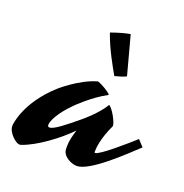

<svg xmlns="http://www.w3.org/2000/svg" viewBox="-172 -594 688 716"><g transform="rotate(20 172.0 -236.5)"><path d="M252 -43C252 -57 254 -96 283 -157C283 -172 259 -216 244 -226C243 -227 242 -225 242 -225C218 -184 165 -141 165 -141C119 -103 80 -71 62 -71C57 -71 55 -74 55 -79C55 -94 71 -130 118 -177C118 -177 169 -229 227 -260C227 -260 229 -261 228 -262C223 -270 191 -289 176 -294C174 -295 173 -294 172 -294C103 -274 38 -215 38 -215C-61 -125 -70 -37 -70 -30C-70 -2 -35 27 -22 27C-20 27 -18 27 -15 26C40 8 118 -50 161 -95C145 -45 148 -28 148 -17C148 10 183 29 207 29C258 29 367 -76 414 -120C407 -128 397 -139 391 -145C368 -124 273 -40 255 -40C253 -40 252 -41 252 -43ZM269 -349 228 -502C215 -500 186 -493 153 -481C174 -421 205 -368 224 -334C243 -339 254 -342 269 -349Z"/></g></svg>

Font: Yesteryear
Style: Regular
Weight: 400
Designer: Astigmatic (AOETI)
Foundry: Astigmatic (AOETI)
Version: Version 1.000